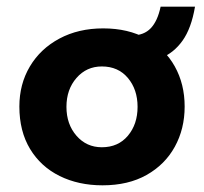

<svg xmlns="http://www.w3.org/2000/svg" viewBox="-20 -543 611 575"><path d="M38 -224Q38 -291 69.5 -344Q101 -397 158 -427.5Q215 -458 289 -458Q364 -458 419 -427.5Q474 -397 503.5 -344Q533 -291 533 -224Q533 -157 503.5 -103.5Q474 -50 419 -19Q364 12 287 12Q215 12 158.5 -16Q102 -44 70 -97Q38 -150 38 -224ZM179 -223Q179 -171 209 -136.5Q239 -102 285 -102Q334 -102 363 -136.5Q392 -171 392 -223Q392 -275 363 -309.5Q334 -344 285 -344Q239 -344 209 -309.5Q179 -275 179 -223ZM376 -437Q411 -437 431.5 -458.5Q452 -480 461 -523H564Q553 -458 526.5 -421Q500 -384 461.5 -369Q423 -354 376 -354Z"/></svg>

Font: Reem Kufi
Style: Bold
Weight: 700
Designer: Khaled Hosny
Version: Version 1.001